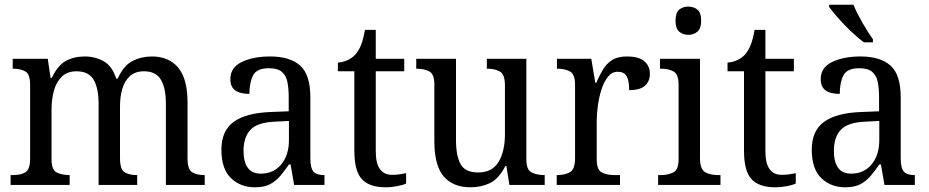

<svg xmlns="http://www.w3.org/2000/svg" viewBox="-20 -786 3947 816"><path d="M25 0V-42H38Q69 -42 88.5 -54Q108 -66 108 -114V-426Q108 -471 87.5 -482.5Q67 -494 37 -494H34V-536H183L195 -455H200Q226 -509 260.5 -527.5Q295 -546 340 -546Q385 -546 421 -525.5Q457 -505 474 -452H480Q506 -508 543.5 -527Q581 -546 626 -546Q697 -546 737 -499Q777 -452 777 -350V-114Q777 -66 796.5 -54Q816 -42 847 -42H850V0H685V-346Q685 -411 664 -447Q643 -483 592 -483Q554 -483 531.5 -462Q509 -441 499.5 -407.5Q490 -374 490 -334V-114Q490 -66 509.5 -54Q529 -42 560 -42H563V0H399V-346Q399 -411 378 -447Q357 -483 305 -483Q266 -483 242.5 -460Q219 -437 209 -400Q199 -363 199 -320V-109Q199 -64 221 -53Q243 -42 274 -42H276V0Z M1063 10Q1002 10 961.5 -29Q921 -68 921 -150Q921 -230 973 -268Q1025 -306 1131 -310L1207 -313V-373Q1207 -410 1201.5 -437.5Q1196 -465 1178 -480.5Q1160 -496 1123 -496Q1071 -496 1055.5 -465.5Q1040 -435 1040 -387Q1000 -387 979.5 -402Q959 -417 959 -450Q959 -499 1007.5 -522.5Q1056 -546 1128 -546Q1213 -546 1256 -507Q1299 -468 1299 -373V-114Q1299 -72 1312 -57Q1325 -42 1356 -42H1359V0H1230L1215 -87H1208Q1189 -59 1170 -37Q1151 -15 1126.5 -2.5Q1102 10 1063 10ZM1088 -48Q1143 -48 1175.5 -87.5Q1208 -127 1208 -191V-272L1150 -269Q1074 -266 1044.5 -234.5Q1015 -203 1015 -145Q1015 -98 1033 -73Q1051 -48 1088 -48Z M1619 10Q1550 10 1518 -24.5Q1486 -59 1486 -145V-483H1416V-520Q1435 -521 1455 -529.5Q1475 -538 1490 -554Q1505 -571 1514.5 -595Q1524 -619 1531 -659H1577V-536H1698V-483H1577V-143Q1577 -91 1595 -67Q1613 -43 1645 -43Q1663 -43 1677.5 -45Q1692 -47 1706 -50V-6Q1694 0 1669 5Q1644 10 1619 10Z M1980 10Q1905 10 1865.5 -36.5Q1826 -83 1826 -186V-427Q1826 -471 1804.5 -482.5Q1783 -494 1752 -494H1749V-536H1918V-190Q1918 -124 1937.5 -88.5Q1957 -53 2012 -53Q2072 -53 2099 -98Q2126 -143 2126 -216V-422Q2126 -470 2104.5 -482Q2083 -494 2052 -494H2049V-536H2217V-109Q2217 -64 2239.5 -53Q2262 -42 2292 -42H2295V0H2145L2132 -81H2128Q2100 -26 2062.5 -8Q2025 10 1980 10Z M2346 0V-42H2349Q2380 -42 2402 -54Q2424 -66 2424 -114V-426Q2424 -471 2402 -482.5Q2380 -494 2350 -494H2347V-536H2493L2510 -434H2514Q2527 -464 2542 -489.5Q2557 -515 2581 -530.5Q2605 -546 2644 -546Q2694 -546 2718 -526Q2742 -506 2742 -472Q2742 -441 2721.5 -422Q2701 -403 2654 -403Q2654 -444 2643 -462.5Q2632 -481 2605 -481Q2581 -481 2564 -460Q2547 -439 2536.5 -406.5Q2526 -374 2521 -337.5Q2516 -301 2516 -270V-109Q2516 -64 2538 -53Q2560 -42 2590 -42H2615V0Z M2905 -638Q2882 -638 2866.5 -651.5Q2851 -665 2851 -698Q2851 -732 2866.5 -745Q2882 -758 2905 -758Q2928 -758 2944 -745Q2960 -732 2960 -698Q2960 -665 2944 -651.5Q2928 -638 2905 -638ZM2777 0V-42H2789Q2820 -42 2842 -53.5Q2864 -65 2864 -109V-426Q2864 -470 2843 -482Q2822 -494 2791 -494H2785V-536H2955V-114Q2955 -67 2976.5 -54.5Q2998 -42 3030 -42H3042V0Z M3275 10Q3206 10 3174 -24.5Q3142 -59 3142 -145V-483H3072V-520Q3091 -521 3111 -529.5Q3131 -538 3146 -554Q3161 -571 3170.5 -595Q3180 -619 3187 -659H3233V-536H3354V-483H3233V-143Q3233 -91 3251 -67Q3269 -43 3301 -43Q3319 -43 3333.5 -45Q3348 -47 3362 -50V-6Q3350 0 3325 5Q3300 10 3275 10Z M3572 10Q3511 10 3470.5 -29Q3430 -68 3430 -150Q3430 -230 3482 -268Q3534 -306 3640 -310L3716 -313V-373Q3716 -410 3710.5 -437.5Q3705 -465 3687 -480.5Q3669 -496 3632 -496Q3580 -496 3564.5 -465.5Q3549 -435 3549 -387Q3509 -387 3488.5 -402Q3468 -417 3468 -450Q3468 -499 3516.5 -522.5Q3565 -546 3637 -546Q3722 -546 3765 -507Q3808 -468 3808 -373V-114Q3808 -72 3821 -57Q3834 -42 3865 -42H3868V0H3739L3724 -87H3717Q3698 -59 3679 -37Q3660 -15 3635.5 -2.5Q3611 10 3572 10ZM3597 -48Q3652 -48 3684.5 -87.5Q3717 -127 3717 -191V-272L3659 -269Q3583 -266 3553.5 -234.5Q3524 -203 3524 -145Q3524 -98 3542 -73Q3560 -48 3597 -48ZM3652 -606Q3627 -624 3597 -652.5Q3567 -681 3541.5 -710Q3516 -739 3504 -756V-766H3607Q3621 -732 3645 -690Q3669 -648 3690 -619V-606Z"/></svg>

Font: Noto Serif Myanmar SemCond
Style: Regular
Weight: 400
Width: 4
Designer: Ben Mitchell and the Monotype Design Team
Foundry: Monotype Imaging Inc.
Version: Version 2.106; ttfautohint (v1.8.4.7-5d5b)